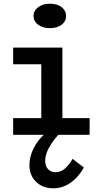

<svg xmlns="http://www.w3.org/2000/svg" viewBox="-20 -728 533 1037"><path d="M203 -27V-471H317V-27ZM51 0V-90H464V0ZM51 -381V-471H288V-381ZM249 -576Q211 -576 186 -594.5Q161 -613 161 -641Q161 -670 186 -689Q211 -708 249 -708Q290 -708 313.5 -689Q337 -670 337 -641Q337 -613 313 -594.5Q289 -576 249 -576ZM268 289Q211 289 175 254Q139 219 139 165Q139 132 150 100.5Q161 69 180 42Q199 15 222 -5L295 0Q274 23 257.5 48Q241 73 232.5 96.5Q224 120 224 140Q224 168 239 185Q254 202 279 202Q310 202 333 180.5Q356 159 372 130L433 177Q403 230 360.5 259.5Q318 289 268 289Z"/></svg>

Font: BioRhyme SemiExpanded Medium
Style: Regular
Weight: 500
Width: 6
Designer: Aoife Mooney
Foundry: Aoife Mooney Type
Version: Version 1.600;gftools[0.9.33]